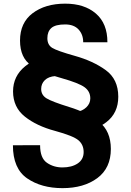

<svg xmlns="http://www.w3.org/2000/svg" viewBox="-20 -751 703 1030"><path d="M389.6 -40.3Q486.1 -46.4 550.3 -95.5Q614.5 -144.5 614.5 -232.4Q614.3 -326.2 547 -375Q479.7 -423.8 381.8 -451.2Q286.4 -478 260.3 -494.1Q234.1 -510.3 234.1 -545.9Q234.1 -582 255.7 -601Q277.3 -619.9 329.3 -619.9Q376.5 -619.9 401.5 -592.8Q426.5 -565.7 426.3 -524.2H556.2Q556.4 -625 494.4 -678.3Q432.4 -731.7 328.9 -731.4Q222.7 -731.2 155 -680.1Q87.4 -628.9 87.4 -533.2Q87.6 -440.2 148.4 -399.4Q209.2 -358.6 310.1 -331.8Q402.6 -305.7 433.5 -283.2Q464.4 -260.7 464.4 -223.1Q464.4 -195.6 443 -175.2Q421.6 -154.8 389.6 -150.9ZM277.6 -452.9Q181.2 -448.7 115.6 -396Q50 -343.3 50 -260.3Q50.3 -175.5 113.4 -125.4Q176.5 -75.2 275.4 -48.8Q373 -22.2 400.9 1.6Q428.7 25.4 428.7 64.7Q428.7 104.5 396.7 125.9Q364.7 147.2 314.9 147.2Q267.6 147.2 231.3 121.9Q195.1 96.7 195.1 27.8L49.3 28.3Q49.3 153.3 125.6 205.8Q201.9 258.3 315.2 258.3Q429.4 258.3 502.1 204.5Q574.7 150.6 574.7 48.1Q574.5 -48.6 511 -98Q447.5 -147.5 351.6 -176.8Q258.8 -205.6 229.9 -223.3Q200.9 -241 200.9 -273.7Q200.9 -302 220.7 -321.2Q240.5 -340.3 277.3 -343Z"/></svg>

Font: Roboto Flex
Style: Regular
Weight: 400
Designer: Berlow after Robertson
Foundry: Google
Version: Version 3.200;gftools[0.9.32]